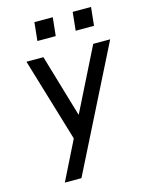

<svg xmlns="http://www.w3.org/2000/svg" viewBox="-132 -780 814 1061"><g transform="rotate(-15 275.5 -250.0)"><path d="M104 200 215 -23 72 -500H169L274 -144H276L454 -500H551L199 200ZM160 -595 171 -700H276L265 -595ZM379 -595 390 -700H495L484 -595Z"/></g></svg>

Font: Quantico
Style: Italic
Weight: 400
Italic angle: -12°
Designer: Matt Desmond
Foundry: MADtype
Version: Version 2.002